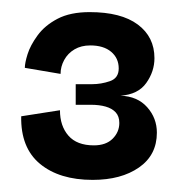

<svg xmlns="http://www.w3.org/2000/svg" viewBox="-20 -701 294 317"><path d="M133 -404Q78 -404 46 -430.5Q14 -457 15 -509L79 -519Q79 -493 93 -477Q107 -461 135 -461Q155 -461 166 -472Q177 -483 177 -498Q177 -509 171 -515.5Q165 -522 154.5 -525Q144 -528 130 -528H105V-562H132Q147 -562 161.5 -567Q176 -572 176 -588Q176 -605 163.5 -615.5Q151 -626 129 -626Q114 -626 103 -619.5Q92 -613 86 -602Q80 -591 80 -579L21 -589Q21 -597 25.5 -611.5Q30 -626 42 -642.5Q54 -659 75 -670Q96 -681 128 -681Q180 -681 207.5 -660.5Q235 -640 235 -605Q235 -583 221.5 -564Q208 -545 179 -543Q207 -542 223 -524Q239 -506 239 -482Q239 -445 209.5 -424.5Q180 -404 133 -404Z"/></svg>

Font: Darker Grotesque Black
Style: Regular
Weight: 900
Designer: Gabriel Lam
Foundry: TypeRant
Version: Version 1.000;gftools[0.9.28]